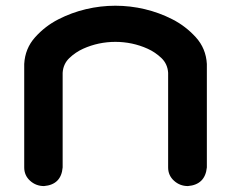

<svg xmlns="http://www.w3.org/2000/svg" viewBox="-20 -624 786 654"><path d="M373 -604.5Q423.8 -604.5 473.1 -592.8Q522.5 -581.1 567.4 -558.1Q612.3 -535.2 647 -497.1Q681.6 -459 684.6 -406.2V-365.2V-53.7Q678.7 4.9 620.1 9.8Q592.8 9.8 572.8 -8.3Q552.7 -26.4 552.7 -53.7V-376Q550.8 -406.2 529.8 -426.3Q508.8 -446.3 482.9 -458Q457 -469.7 429.2 -475.6Q401.4 -481.4 373 -481.4Q344.7 -481.4 316.9 -475.6Q289.1 -469.7 263.2 -458Q237.3 -446.3 216.3 -426.3Q195.3 -406.2 193.4 -376V-53.7Q188.5 4.9 129.9 9.8Q102.5 9.8 82.5 -8.3Q62.5 -26.4 62.5 -53.7V-365.2V-406.2Q65.4 -459 99.6 -497.1Q133.8 -535.2 178.7 -558.1Q223.6 -581.1 272.9 -592.8Q322.3 -604.5 373 -604.5Z"/></svg>

Font: Nico Moji
Style: Regular
Weight: 400
Version: Version 1.02